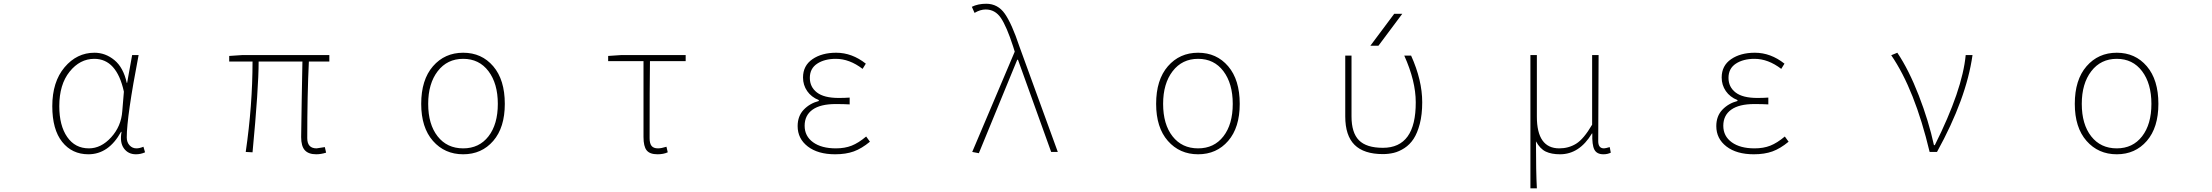

<svg xmlns="http://www.w3.org/2000/svg" viewBox="-20 -827 12040 1045"><path d="M460.9 12.7Q372.1 12.7 318.4 -54.7Q264.6 -122.1 264.6 -249Q264.6 -381.8 331.5 -460.9Q398.4 -540 494.1 -540Q553.7 -540 602.5 -500Q651.4 -460 669.9 -376H671.9L699.2 -527.3H734.4Q669.9 -192.4 669.9 -79.1Q669.9 -52.7 685.1 -36.1Q700.2 -19.5 722.7 -19.5Q739.3 -19.5 760.7 -28.3L769.5 2Q746.1 12.7 719.7 12.7Q677.7 12.7 654.3 -19.5Q630.9 -51.8 641.6 -109.4H638.7Q571.3 12.7 460.9 12.7ZM463.9 -19.5Q530.3 -19.5 585 -79.6Q639.6 -139.6 645.5 -221.7L654.3 -328.1Q615.2 -506.8 493.2 -506.8Q415 -506.8 358.9 -437Q302.7 -367.2 302.7 -249Q302.7 -143.6 345.7 -81.5Q388.7 -19.5 463.9 -19.5Z M1701.2 12.7Q1659.2 12.7 1639.2 -9.3Q1619.1 -31.2 1619.1 -81.1Q1619.1 -122.1 1622.1 -282.2Q1625 -442.4 1626 -492.2H1387.7Q1387.7 -347.7 1354.5 2L1317.4 0Q1354.5 -254.9 1354.5 -492.2H1227.5V-522.5L1298.8 -527.3H1772.5V-492.2H1661.1Q1652.3 -311.5 1652.3 -75.2Q1652.3 -19.5 1703.1 -19.5Q1707 -19.5 1748 -26.4L1754.9 3.9Q1726.6 12.7 1701.2 12.7Z M2272.5 -261.7Q2272.5 -392.6 2336.4 -466.3Q2400.4 -540 2501 -540Q2601.6 -540 2664.6 -466.3Q2727.5 -392.6 2727.5 -261.7Q2727.5 -132.8 2664.6 -60.1Q2601.6 12.7 2501 12.7Q2400.4 12.7 2336.4 -60.1Q2272.5 -132.8 2272.5 -261.7ZM2501 -19.5Q2587.9 -19.5 2638.7 -85Q2689.5 -150.4 2689.5 -261.7Q2689.5 -372.1 2638.7 -439.5Q2587.9 -506.8 2501 -506.8Q2414.1 -506.8 2362.3 -439.5Q2310.5 -372.1 2310.5 -261.7Q2310.5 -150.4 2361.8 -85Q2413.1 -19.5 2501 -19.5Z M3558.6 12.7Q3516.6 12.7 3499.5 -8.8Q3482.4 -30.3 3482.4 -81.1V-494.1H3290V-522.5L3361.3 -527.3H3711.9V-494.1H3517.6Q3515.6 -353.5 3515.6 -75.2Q3515.6 -45.9 3526.4 -32.7Q3537.1 -19.5 3561.5 -19.5Q3579.1 -19.5 3607.4 -28.3L3614.3 2Q3590.8 12.7 3558.6 12.7Z M4525.4 12.7Q4431.6 12.7 4376.5 -29.8Q4321.3 -72.3 4321.3 -140.6Q4321.3 -195.3 4354.5 -230Q4387.7 -264.6 4436.5 -277.3V-282.2Q4395.5 -298.8 4373 -331.5Q4350.6 -364.3 4350.6 -405.3Q4350.6 -469.7 4401.9 -504.9Q4453.1 -540 4531.2 -540Q4617.2 -540 4692.4 -480.5L4674.8 -452.1Q4603.5 -506.8 4529.3 -506.8Q4467.8 -506.8 4427.7 -480.5Q4387.7 -454.1 4387.7 -403.3Q4387.7 -353.5 4426.3 -323.7Q4464.8 -293.9 4544.9 -293.9Q4577.1 -293.9 4604.5 -295.9V-258.8Q4573.2 -260.7 4528.3 -260.7Q4445.3 -260.7 4402.3 -230Q4359.4 -199.2 4359.4 -142.6Q4359.4 -85.9 4405.3 -52.7Q4451.2 -19.5 4529.3 -19.5Q4578.1 -19.5 4615.2 -34.2Q4652.3 -48.8 4694.3 -84L4714.8 -55.7Q4669.9 -18.6 4627 -2.9Q4584 12.7 4525.4 12.7Z M5307.6 6.8 5271.5 0 5502.9 -545.9 5494.1 -574.2Q5459 -682.6 5427.7 -729Q5396.5 -775.4 5344.7 -775.4Q5315.4 -775.4 5284.2 -756.8L5269.5 -790Q5302.7 -806.6 5347.7 -806.6Q5411.1 -806.6 5449.2 -752Q5487.3 -697.3 5528.3 -574.2L5737.3 0H5701.2L5520.5 -502H5516.6Z M6272.5 -261.7Q6272.5 -392.6 6336.4 -466.3Q6400.4 -540 6501 -540Q6601.6 -540 6664.6 -466.3Q6727.5 -392.6 6727.5 -261.7Q6727.5 -132.8 6664.6 -60.1Q6601.6 12.7 6501 12.7Q6400.4 12.7 6336.4 -60.1Q6272.5 -132.8 6272.5 -261.7ZM6501 -19.5Q6587.9 -19.5 6638.7 -85Q6689.5 -150.4 6689.5 -261.7Q6689.5 -372.1 6638.7 -439.5Q6587.9 -506.8 6501 -506.8Q6414.1 -506.8 6362.3 -439.5Q6310.5 -372.1 6310.5 -261.7Q6310.5 -150.4 6361.8 -85Q6413.1 -19.5 6501 -19.5Z M7438.5 -578.1 7568.4 -752H7612.3L7482.4 -578.1ZM7720.7 -270.5Q7720.7 -203.1 7707.5 -152.8Q7694.3 -102.5 7673.8 -71.3Q7653.3 -40 7624 -21Q7594.7 -2 7565.9 4.9Q7537.1 11.7 7506.8 11.7Q7403.3 11.7 7352.5 -38.6Q7301.8 -88.9 7301.8 -193.4V-524.4H7335.9V-193.4Q7335.9 -104.5 7376.5 -63.5Q7417 -22.5 7506.8 -22.5Q7686.5 -22.5 7685.5 -270.5Q7685.5 -385.7 7623 -524.4H7660.2Q7720.7 -390.6 7720.7 -270.5Z M8309.6 198.2V-527.3H8344.7V-192.4Q8344.7 -19.5 8466.8 -19.5Q8517.6 -19.5 8558.6 -44.9Q8599.6 -70.3 8645.5 -148.4V-527.3H8680.7Q8678.7 -209 8678.7 -58.6Q8678.7 -19.5 8710 -19.5Q8717.8 -19.5 8741.2 -26.4L8747.1 3.9Q8729.5 12.7 8707 12.7Q8670.9 12.7 8657.7 -12.7Q8644.5 -38.1 8646.5 -100.6H8644.5Q8576.2 12.7 8470.7 12.7Q8423.8 12.7 8393.1 -2Q8362.3 -16.6 8339.8 -57.6Q8339.8 108.4 8344.7 198.2Z M9525.4 12.7Q9431.6 12.7 9376.5 -29.8Q9321.3 -72.3 9321.3 -140.6Q9321.3 -195.3 9354.5 -230Q9387.7 -264.6 9436.5 -277.3V-282.2Q9395.5 -298.8 9373 -331.5Q9350.6 -364.3 9350.6 -405.3Q9350.6 -469.7 9401.9 -504.9Q9453.1 -540 9531.2 -540Q9617.2 -540 9692.4 -480.5L9674.8 -452.1Q9603.5 -506.8 9529.3 -506.8Q9467.8 -506.8 9427.7 -480.5Q9387.7 -454.1 9387.7 -403.3Q9387.7 -353.5 9426.3 -323.7Q9464.8 -293.9 9544.9 -293.9Q9577.1 -293.9 9604.5 -295.9V-258.8Q9573.2 -260.7 9528.3 -260.7Q9445.3 -260.7 9402.3 -230Q9359.4 -199.2 9359.4 -142.6Q9359.4 -85.9 9405.3 -52.7Q9451.2 -19.5 9529.3 -19.5Q9578.1 -19.5 9615.2 -34.2Q9652.3 -48.8 9694.3 -84L9714.8 -55.7Q9669.9 -18.6 9627 -2.9Q9584 12.7 9525.4 12.7Z M10522.5 0H10482.4Q10401.4 -339.8 10273.4 -526.4L10306.6 -540Q10369.1 -447.3 10423.3 -307.6Q10477.5 -168 10505.9 -37.1H10510.7Q10661.1 -337.9 10678.7 -527.3H10715.8Q10682.6 -290 10522.5 0Z M11272.5 -261.7Q11272.5 -392.6 11336.4 -466.3Q11400.4 -540 11501 -540Q11601.6 -540 11664.6 -466.3Q11727.5 -392.6 11727.5 -261.7Q11727.5 -132.8 11664.6 -60.1Q11601.6 12.7 11501 12.7Q11400.4 12.7 11336.4 -60.1Q11272.5 -132.8 11272.5 -261.7ZM11501 -19.5Q11587.9 -19.5 11638.7 -85Q11689.5 -150.4 11689.5 -261.7Q11689.5 -372.1 11638.7 -439.5Q11587.9 -506.8 11501 -506.8Q11414.1 -506.8 11362.3 -439.5Q11310.5 -372.1 11310.5 -261.7Q11310.5 -150.4 11361.8 -85Q11413.1 -19.5 11501 -19.5Z"/></svg>

Font: GenEi Gothic M ExtraLight
Style: Regular
Weight: 200
Designer: o_tamon (Modified); [Source Han Sans]
Ryoko NISHIZUKA  (kana & ideographs); Paul D. Hunt (Latin, Greek & Cyrillic); Wenl
Version: Version 1.1a;Original Version 1.004